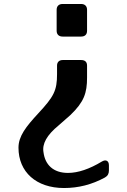

<svg xmlns="http://www.w3.org/2000/svg" viewBox="-20 -941 641 966"><path d="M388 -921H295C276 -921 265 -910 265 -892V-786C265 -768 276 -757 295 -757H388C408 -757 418 -768 418 -786V-892C418 -910 407 -921 388 -921ZM388 -639H296C277 -639 267 -628 267 -611V-568C267 -485 251 -455 172 -370C111 -304 73 -256 73 -198C73 -76 162 5 302 5C374 5 442 -12 508 -48C522 -56 528 -67 528 -83V-109C528 -133 512 -140 492 -128C431 -91 373 -71 322 -71C247 -71 207 -113 199 -174C191 -217 215 -261 276 -311L334 -362C403 -428 418 -473 418 -551V-611C418 -630 407 -639 388 -639Z"/></svg>

Font: OpenDyslexic3
Style: Regular
Weight: 400
Designer: Abelardo Gonzalez
Version: Version 3.001;PS 003.001;hotconv 1.0.88;makeotf.lib2.5.64775